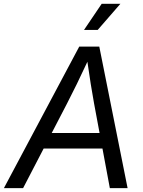

<svg xmlns="http://www.w3.org/2000/svg" viewBox="-47 -967 736 987"><path d="M-26.9 0 360.4 -727.5H463.4L608.9 0H517.6L436.5 -435.5Q429.2 -475.1 419.7 -533.9Q410.2 -592.8 397 -684.6H418.9Q377 -594.7 348.4 -536.1Q319.8 -477.5 297.9 -435.5L71.8 0ZM142.6 -203.6 155.8 -283.2H520L506.8 -203.6ZM384.8 -813 475.6 -947.3H571.8L455.1 -813Z"/></svg>

Font: Inter 24pt
Style: Italic
Weight: 400
Italic angle: -9.3988°
Designer: Rasmus Andersson
Foundry: rsms
Version: Version 4.001;git-66647c0bb